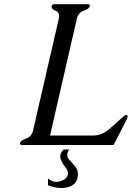

<svg xmlns="http://www.w3.org/2000/svg" viewBox="-20 -706 651 935"><path d="M289.6 22H316.9Q310.5 31.7 308.6 40.5Q307.6 44.9 307.6 48.8Q307.6 61 316.4 70.8Q327.6 84 342.8 100.6Q358.9 117.2 359.4 141.6Q359.4 150.9 356.9 161.6Q356.4 163.1 356 165Q344.7 205.1 285.2 209.5Q282.7 209.5 280.3 209.5Q248.5 209.5 213.4 196.3L213.9 163.1Q231.9 179.7 253.9 179.7Q271 179.7 290 169.9Q307.1 160.2 310.5 143.6Q311 140.6 311 137.7Q311 124.5 298.3 108.4Q282.2 88.9 274.9 66.9Q271.5 57.6 273.9 47.9Q277.3 35.2 289.6 22ZM223.6 -45.9H432.1Q477.5 -45.9 516.6 -81.1Q556.2 -116.2 577.1 -135.3Q588.4 -146 593.3 -146Q601.6 -146 601.6 -139.2Q601.6 -137.7 601.1 -135.7Q599.6 -129.4 597.7 -125.5L533.2 0H85.9Q77.6 0 77.6 -6.8Q77.6 -8.3 78.1 -10.3Q81.1 -22.5 107.4 -31.2Q133.8 -40 141.1 -71.3L266.1 -613.8Q268.1 -621.6 268.1 -627.4Q268.1 -647 251 -653.8Q231 -661.6 231.4 -672.4Q231.4 -673.8 231.4 -675.3Q233.9 -685.5 244.1 -685.5H409.7Q419.4 -685.5 417 -675.3Q414.1 -662.6 387.7 -653.8Q361.3 -645 354 -613.8Z"/></svg>

Font: Caudex
Style: Italic
Weight: 400
Italic angle: -13°
Version: Version 1.04